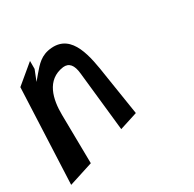

<svg xmlns="http://www.w3.org/2000/svg" viewBox="-134 -662 759 752"><g transform="rotate(-30 245.5 -286.5)"><path d="M-16 -35 93 -70 90 -290C89 -360 106 -439 187 -450C215 -453 230 -434 234 -395L263 -126L344 -152L315 -337C301 -432 283 -546 185 -538C136 -534 114 -506 89 -477L68 -452L87 -500V-536L3 -466Z"/></g></svg>

Font: Charger Slice
Style: Regular
Weight: 400
Designer: Jasper
Foundry: Cannot Into Space Fonts
Version: Version 1.1